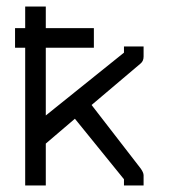

<svg xmlns="http://www.w3.org/2000/svg" viewBox="-20 -616 580 587"><path d="M120 -177V-49H57V-470H26V-500V-530H57V-596H120V-530H267V-500V-470H120V-263L359 -455V-474H419V-443Q419 -429.5 410 -422L260 -295L410 -101Q419 -88.5 419 -80V-49H359V-68L209 -253Z"/></svg>

Font: ibm3270
Style: Regular
Weight: 400
Monospace: yes
Version: Version 2.0.3